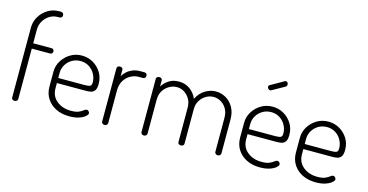

<svg xmlns="http://www.w3.org/2000/svg" viewBox="-78 -1129 2876 1499"><g transform="rotate(15 1360.0 -380.0)"><path d="M89 0Q79 0 72.5 -6Q66 -12 66 -20V-585Q66 -634 90.5 -675Q115 -716 155.5 -741Q196 -766 244 -766H261Q272 -766 278 -759Q284 -752 284 -742Q284 -733 278 -726.5Q272 -720 261 -720H248Q211 -720 181 -701Q151 -682 133.5 -652Q116 -622 115 -587V-472H264Q273 -472 278.5 -466Q284 -460 284 -451Q284 -442 278.5 -435.5Q273 -429 264 -429H115V-20Q115 -12 107.5 -6Q100 0 89 0Z M533 6Q472 6 425.5 -17Q379 -40 352 -81.5Q325 -123 325 -179V-298Q325 -347 350.5 -388Q376 -429 417.5 -453.5Q459 -478 509 -478Q558 -478 599 -454.5Q640 -431 665.5 -390.5Q691 -350 691 -297Q691 -260 678.5 -243.5Q666 -227 647 -223.5Q628 -220 606 -220H374V-178Q374 -114 420 -76.5Q466 -39 535 -39Q576 -39 598 -49Q620 -59 632 -69Q644 -79 654 -79Q661 -79 666 -75Q671 -71 674 -65.5Q677 -60 677 -55Q677 -45 659.5 -30Q642 -15 610 -4.5Q578 6 533 6ZM374 -261H587Q621 -261 632 -268Q643 -275 643 -297Q643 -331 626.5 -362.5Q610 -394 579.5 -414Q549 -434 509 -434Q471 -434 440.5 -416Q410 -398 392 -368Q374 -338 374 -302Z M817 0Q807 0 800 -6.5Q793 -13 793 -21V-452Q793 -461 800 -466.5Q807 -472 817 -472Q828 -472 834.5 -466.5Q841 -461 841 -452V-401Q853 -421 872 -438.5Q891 -456 917.5 -467Q944 -478 978 -478H1014Q1023 -478 1029 -471.5Q1035 -465 1035 -455Q1035 -445 1029 -438.5Q1023 -432 1014 -432H978Q944 -432 912.5 -414.5Q881 -397 861.5 -364.5Q842 -332 842 -286V-21Q842 -13 835 -6.5Q828 0 817 0Z M1135 0Q1125 0 1118 -6.5Q1111 -13 1111 -21V-452Q1111 -461 1118 -466.5Q1125 -472 1135 -472Q1146 -472 1152.5 -466.5Q1159 -461 1159 -452V-402Q1176 -431 1209.5 -454.5Q1243 -478 1293 -478Q1344 -478 1382.5 -450Q1421 -422 1439 -378Q1465 -429 1506.5 -453.5Q1548 -478 1591 -478Q1634 -478 1671.5 -457Q1709 -436 1733 -395Q1757 -354 1757 -295V-21Q1757 -13 1750 -6.5Q1743 0 1732 0Q1722 0 1715 -6.5Q1708 -13 1708 -21V-295Q1708 -340 1689.5 -370.5Q1671 -401 1643 -416.5Q1615 -432 1585 -432Q1553 -432 1524.5 -415.5Q1496 -399 1477.5 -369.5Q1459 -340 1459 -300V-20Q1459 -10 1451 -5Q1443 0 1434 0Q1425 0 1417.5 -5Q1410 -10 1410 -20V-299Q1410 -338 1393 -367.5Q1376 -397 1349 -414.5Q1322 -432 1288 -432Q1257 -432 1227.5 -415.5Q1198 -399 1179 -369Q1160 -339 1160 -295V-21Q1160 -13 1153 -6.5Q1146 0 1135 0Z M2074 6Q2013 6 1966.5 -17Q1920 -40 1893 -81.5Q1866 -123 1866 -179V-298Q1866 -347 1891.5 -388Q1917 -429 1958.5 -453.5Q2000 -478 2050 -478Q2099 -478 2140 -454.5Q2181 -431 2206.5 -390.5Q2232 -350 2232 -297Q2232 -260 2219.5 -243.5Q2207 -227 2188 -223.5Q2169 -220 2147 -220H1915V-178Q1915 -114 1961 -76.5Q2007 -39 2076 -39Q2117 -39 2139 -49Q2161 -59 2173 -69Q2185 -79 2195 -79Q2202 -79 2207 -75Q2212 -71 2215 -65.5Q2218 -60 2218 -55Q2218 -45 2200.5 -30Q2183 -15 2151 -4.5Q2119 6 2074 6ZM1915 -261H2128Q2162 -261 2173 -268Q2184 -275 2184 -297Q2184 -331 2167.5 -362.5Q2151 -394 2120.5 -414Q2090 -434 2050 -434Q2012 -434 1981.5 -416Q1951 -398 1933 -368Q1915 -338 1915 -302ZM1996 -596Q1988 -596 1981 -603Q1974 -610 1974 -619Q1974 -630 1983 -634L2090 -695Q2094 -697 2098 -697Q2107 -697 2112 -690Q2117 -683 2117 -674Q2117 -661 2106 -655L2006 -599Q2004 -598 2001 -597Q1998 -596 1996 -596Z M2525 6Q2464 6 2417.5 -17Q2371 -40 2344 -81.5Q2317 -123 2317 -179V-298Q2317 -347 2342.5 -388Q2368 -429 2409.5 -453.5Q2451 -478 2501 -478Q2550 -478 2591 -454.5Q2632 -431 2657.5 -390.5Q2683 -350 2683 -297Q2683 -260 2670.5 -243.5Q2658 -227 2639 -223.5Q2620 -220 2598 -220H2366V-178Q2366 -114 2412 -76.5Q2458 -39 2527 -39Q2568 -39 2590 -49Q2612 -59 2624 -69Q2636 -79 2646 -79Q2653 -79 2658 -75Q2663 -71 2666 -65.5Q2669 -60 2669 -55Q2669 -45 2651.5 -30Q2634 -15 2602 -4.5Q2570 6 2525 6ZM2366 -261H2579Q2613 -261 2624 -268Q2635 -275 2635 -297Q2635 -331 2618.5 -362.5Q2602 -394 2571.5 -414Q2541 -434 2501 -434Q2463 -434 2432.5 -416Q2402 -398 2384 -368Q2366 -338 2366 -302Z"/></g></svg>

Font: Dosis Light
Style: Regular
Weight: 300
Designer: EdgarTolentino, PabloImpallari, IginoMarini
Foundry: EdgarTolentino, PabloImpallari, IginoMarini
Version: Version 3.001; ttfautohint (v1.8.2)